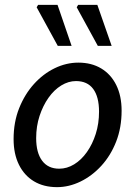

<svg xmlns="http://www.w3.org/2000/svg" viewBox="-20 -759 558 791"><path d="M215 12Q160 12 120 -12Q80 -36 58 -80.5Q36 -125 36 -186Q36 -256 59 -313.5Q82 -371 120 -413Q158 -455 205.5 -478Q253 -501 303 -501Q357 -501 397 -477Q437 -453 459 -408.5Q481 -364 481 -303Q481 -233 458.5 -175.5Q436 -118 397.5 -76Q359 -34 311.5 -11Q264 12 215 12ZM224 -64Q256 -64 285.5 -82Q315 -100 338 -132.5Q361 -165 374.5 -207.5Q388 -250 388 -299Q388 -360 364 -392.5Q340 -425 293 -425Q262 -425 232.5 -407Q203 -389 180 -356.5Q157 -324 143 -281.5Q129 -239 129 -190Q129 -130 153.5 -97Q178 -64 224 -64ZM218 -570 131 -729 137 -739H217L275 -570ZM383 -570 296 -729 302 -739H381L440 -570Z"/></svg>

Font: Source Sans 3 ExtraLight Medium
Style: Italic
Weight: 500
Italic angle: -11°
Version: Version 3.052;hotconv 1.1.0;makeotfexe 2.6.0